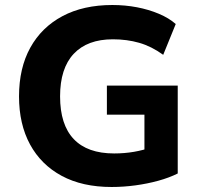

<svg xmlns="http://www.w3.org/2000/svg" viewBox="-20 -736 802 767"><path d="M426 11Q309 11 226.5 -33.5Q144 -78 100 -159Q56 -240 56 -351Q56 -464 101 -545.5Q146 -627 229.5 -671.5Q313 -716 429 -716Q480 -716 527 -707Q574 -698 614.5 -681Q655 -664 682 -640L632 -517Q585 -551 536 -565Q487 -579 431 -579Q329 -579 274.5 -521Q220 -463 220 -351Q220 -238 274.5 -180.5Q329 -123 436 -123Q477 -123 515 -129.5Q553 -136 589 -149L557 -85V-278H407V-394H690V-43Q656 -26 612.5 -14Q569 -2 521 4.5Q473 11 426 11Z"/></svg>

Font: Nunito Sans 10pt ExtraBold
Style: Regular
Weight: 800
Designer: Vernon Adams
Foundry: Vernon Adams
Version: Version 3.101;gftools[0.9.27]